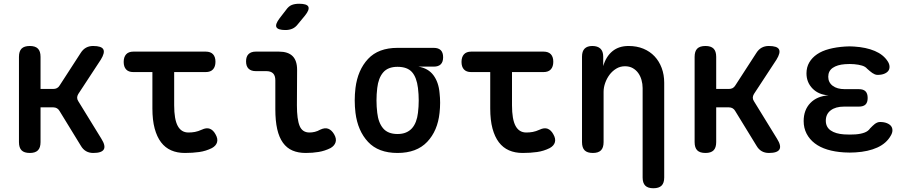

<svg xmlns="http://www.w3.org/2000/svg" viewBox="-20 -805 4840 1023"><path d="M139 10Q109 10 95 -4Q81 -18 81 -48V-502Q81 -532 95 -546Q109 -560 139 -560Q168 -560 182 -546Q196 -532 196 -502V-331H263Q275 -331 283.5 -335.5Q292 -340 298 -350L410 -523Q422 -542 438.5 -551Q455 -560 476 -560Q521 -560 530.5 -542Q540 -524 517 -487L397 -304Q391 -294 391 -284.5Q391 -275 397 -266L520 -66Q544 -28 533 -9Q522 10 477 10Q455 10 438.5 0.5Q422 -9 411 -28L297 -214Q292 -223 283.5 -228Q275 -233 264 -233H196V-48Q196 -18 182 -4Q168 10 139 10Z M1076 -530Q1102 -530 1115 -516Q1128 -502 1128 -476Q1128 -450 1115 -435.5Q1102 -421 1076 -421H908V-244Q908 -169 927 -134Q946 -99 984 -99Q1002 -99 1018.5 -102Q1035 -105 1055 -114Q1080 -126 1098 -119Q1116 -112 1128 -90Q1142 -66 1136.5 -47Q1131 -28 1109 -16Q1077 0 1041.5 5Q1006 10 965 10Q924 10 892 -4Q860 -18 838 -47Q816 -76 804 -120.5Q792 -165 792 -227V-421H690Q665 -421 652 -435Q639 -449 639 -475Q639 -501 652 -515.5Q665 -530 691 -530Z M1562 -244Q1562 -169 1576.5 -134Q1591 -99 1629 -99Q1643 -99 1657.5 -102.5Q1672 -106 1686 -114Q1711 -126 1729 -119Q1747 -112 1760 -90Q1774 -66 1768 -47Q1762 -28 1741 -16Q1711 -1 1678.5 4.5Q1646 10 1609 10Q1569 10 1538.5 -3Q1508 -16 1487.5 -44.5Q1467 -73 1457 -117Q1447 -161 1447 -223V-377Q1447 -402 1435 -414Q1423 -426 1399 -426H1343Q1318 -426 1304.5 -439Q1291 -452 1291 -478Q1291 -504 1304.5 -517Q1318 -530 1343 -530H1466Q1515 -530 1539 -506Q1563 -482 1563 -433ZM1567 -676Q1554 -659 1537.5 -652Q1521 -645 1501 -645Q1461 -645 1453 -660Q1445 -675 1470 -708L1504 -752Q1518 -772 1534.5 -778.5Q1551 -785 1574 -785Q1616 -785 1623 -769Q1630 -753 1605 -722Z M2291 -450H2210Q2262 -441 2289.5 -404Q2317 -367 2322 -310Q2325 -284 2325 -257.5Q2325 -231 2322 -204Q2312 -108 2256 -49Q2200 10 2098 10Q1996 10 1941 -49Q1886 -108 1874 -204Q1870 -237 1870 -270Q1870 -303 1874 -336Q1886 -432 1941 -491Q1996 -550 2098 -550H2291Q2316 -550 2328.5 -537.5Q2341 -525 2341 -500Q2341 -475 2328.5 -462.5Q2316 -450 2291 -450ZM2098 -91Q2124 -91 2143 -99Q2162 -107 2175 -121.5Q2188 -136 2196 -157Q2204 -178 2207 -204Q2211 -237 2211 -270Q2211 -303 2207 -336Q2200 -393 2175 -421Q2150 -449 2098 -449Q2047 -449 2021.5 -419Q1996 -389 1990 -336Q1986 -303 1986 -270Q1986 -237 1990 -204Q1996 -151 2021.5 -121Q2047 -91 2098 -91Z M2876 -530Q2902 -530 2915 -516Q2928 -502 2928 -476Q2928 -450 2915 -435.5Q2902 -421 2876 -421H2708V-244Q2708 -169 2727 -134Q2746 -99 2784 -99Q2802 -99 2818.5 -102Q2835 -105 2855 -114Q2880 -126 2898 -119Q2916 -112 2928 -90Q2942 -66 2936.5 -47Q2931 -28 2909 -16Q2877 0 2841.5 5Q2806 10 2765 10Q2724 10 2692 -4Q2660 -18 2638 -47Q2616 -76 2604 -120.5Q2592 -165 2592 -227V-421H2490Q2465 -421 2452 -435Q2439 -449 2439 -475Q2439 -501 2452 -515.5Q2465 -530 2491 -530Z M3196 -316V-48Q3196 -18 3182 -4Q3168 10 3139 10Q3109 10 3095 -4Q3081 -18 3081 -48V-503Q3081 -532 3095 -546Q3109 -560 3136 -560Q3164 -560 3179 -546Q3194 -532 3194 -503V-453Q3209 -504 3243 -532Q3277 -560 3329 -560Q3373 -560 3408 -545.5Q3443 -531 3467.5 -505Q3492 -479 3505.5 -443Q3519 -407 3519 -364V141Q3519 170 3505 184Q3491 198 3461 198Q3432 198 3418 184Q3404 170 3404 141V-336Q3404 -358 3398 -379Q3392 -400 3380.5 -416Q3369 -432 3351.5 -442Q3334 -452 3310 -452Q3284 -452 3263 -439Q3242 -426 3227.5 -406.5Q3213 -387 3204.5 -363Q3196 -339 3196 -316Z M3739 10Q3709 10 3695 -4Q3681 -18 3681 -48V-502Q3681 -532 3695 -546Q3709 -560 3739 -560Q3768 -560 3782 -546Q3796 -532 3796 -502V-331H3863Q3875 -331 3883.5 -335.5Q3892 -340 3898 -350L4010 -523Q4022 -542 4038.5 -551Q4055 -560 4076 -560Q4121 -560 4130.5 -542Q4140 -524 4117 -487L3997 -304Q3991 -294 3991 -284.5Q3991 -275 3997 -266L4120 -66Q4144 -28 4133 -9Q4122 10 4077 10Q4055 10 4038.5 0.5Q4022 -9 4011 -28L3897 -214Q3892 -223 3883.5 -228Q3875 -233 3864 -233H3796V-48Q3796 -18 3782 -4Q3768 10 3739 10Z M4710 -478Q4719 -464 4719.5 -450.5Q4720 -437 4713 -427.5Q4706 -418 4691.5 -412Q4677 -406 4656 -406Q4648 -406 4641 -409Q4634 -412 4628 -416Q4622 -420 4615 -426Q4608 -432 4600 -439Q4591 -450 4573 -455.5Q4555 -461 4531 -463Q4519 -464 4507 -464Q4495 -464 4482 -463Q4441 -460 4417 -443.5Q4393 -427 4393 -396Q4393 -366 4416.5 -348Q4440 -330 4481 -330H4556Q4580 -330 4591.5 -318.5Q4603 -307 4603 -283Q4603 -259 4591.5 -248Q4580 -237 4556 -237H4477Q4432 -237 4406 -217Q4380 -197 4380 -162Q4380 -128 4406 -110Q4432 -92 4477 -89Q4492 -88 4507.5 -88Q4523 -88 4538 -89Q4566 -91 4586 -98.5Q4606 -106 4616 -121L4629 -134Q4635 -140 4641 -144.5Q4647 -149 4654 -152Q4661 -155 4669 -155Q4690 -155 4705 -149Q4720 -143 4727.5 -133.5Q4735 -124 4735 -110.5Q4735 -97 4726 -82Q4703 -41 4654.5 -19Q4606 3 4538 7Q4523 8 4507.5 8Q4492 8 4477 7Q4428 4 4388.5 -8Q4349 -20 4321 -41.5Q4293 -63 4277.5 -93Q4262 -123 4262 -160Q4262 -219 4297.5 -256Q4333 -293 4395 -297Q4342 -300 4309.5 -333Q4277 -366 4277 -414Q4277 -447 4292 -472.5Q4307 -498 4333.5 -516Q4360 -534 4398 -544Q4436 -554 4482 -557Q4495 -558 4507 -558Q4519 -558 4531 -557Q4595 -553 4641 -533.5Q4687 -514 4710 -478Z"/></svg>

Font: Maple Mono NL SemiBold
Style: Regular
Weight: 600
Monospace: yes
Designer: subframe7536
Version: Version 7.000